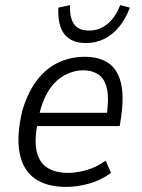

<svg xmlns="http://www.w3.org/2000/svg" viewBox="-20 -726 557 754"><path d="M240 8Q163 8 116.5 -25Q70 -58 57 -125Q44 -192 68 -293Q91 -368 127.5 -414Q164 -460 211.5 -481.5Q259 -503 313 -503Q369 -503 405 -479Q441 -455 454.5 -402Q468 -349 455 -261L450 -231H109L118 -283H419L397 -260Q409 -334 400.5 -375Q392 -416 367 -433Q342 -450 305 -450Q271 -450 234.5 -431Q198 -412 171 -370Q144 -328 130 -258L127 -240Q114 -170 125 -127.5Q136 -85 168 -66Q200 -47 248 -47Q277 -47 316 -57Q355 -67 395 -95L416 -47Q375 -17 328.5 -4.5Q282 8 240 8ZM318 -557Q278 -557 253 -573.5Q228 -590 217.5 -621Q207 -652 209 -696L255 -706Q253 -656 271 -631Q289 -606 330 -606Q370 -606 401.5 -631.5Q433 -657 452 -706L490 -696Q474 -653 449 -622Q424 -591 391 -574Q358 -557 318 -557Z"/></svg>

Font: Nunito Sans 7pt Condensed Light
Style: Italic
Weight: 300
Width: 3
Italic angle: -9°
Designer: Vernon Adams
Foundry: Vernon Adams
Version: Version 3.101;gftools[0.9.27]